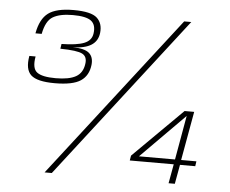

<svg xmlns="http://www.w3.org/2000/svg" viewBox="-50 -739 954 796"><g transform="rotate(5 427.5 -340.5)"><path d="M173 -372Q248 -372 280.8 -394Q313.5 -416 318.5 -461Q322 -493.5 303 -510Q284 -526.5 235 -527Q285 -528 311.8 -545Q338.5 -562 342.5 -596Q347 -636 322.5 -658.5Q298 -681 225 -681Q153 -681 119.8 -656.2Q86.5 -631.5 75.5 -571H101.5Q112 -626 141 -643Q170 -660 223.5 -660Q279 -660 300 -643.8Q321 -627.5 315.5 -591Q311.5 -562 281.2 -549.8Q251 -537.5 187 -536.5L184 -516.5Q254.5 -515.5 275.8 -504.2Q297 -493 292.5 -463Q287.5 -425 259 -409Q230.5 -393 175 -393Q118.5 -393 97 -409.5Q75.5 -426 84.5 -475.5H58.5Q48.5 -419 74 -395.5Q99.5 -372 173 -372ZM163.5 0H193.5L715 -674H685.5ZM679.5 0H705.5L720 -80H783.5L786.5 -100.5H723L759.5 -304H719.5L514.5 -100.5L511 -80H694ZM547.5 -100.5 730 -284.5 697.5 -100.5Z"/></g></svg>

Font: Anybody UltraCondensed Thin ExtraLight
Style: Italic
Weight: 250
Italic angle: -10°
Version: Version 1.111